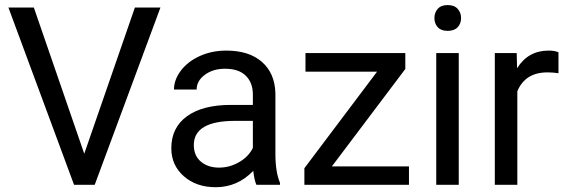

<svg xmlns="http://www.w3.org/2000/svg" viewBox="-20 -741 2274 770"><path d="M317.9 -124.5 521 -710.9H623.5L359.9 0H276.9L13.7 -710.9H115.7Z M1008.3 0Q1000.5 -15.6 995.6 -55.7Q932.6 9.8 845.2 9.8Q767.1 9.8 717 -34.4Q667 -78.6 667 -146.5Q667 -229 729.7 -274.7Q792.5 -320.3 906.2 -320.3H994.1V-361.8Q994.1 -409.2 965.8 -437.3Q937.5 -465.3 882.3 -465.3Q834 -465.3 801.3 -440.9Q768.6 -416.5 768.6 -381.8H677.7Q677.7 -421.4 705.8 -458.3Q733.9 -495.1 782 -516.6Q830.1 -538.1 887.7 -538.1Q979 -538.1 1030.8 -492.4Q1082.5 -446.8 1084.5 -366.7V-123.5Q1084.5 -50.8 1103 -7.8V0ZM858.4 -68.8Q900.9 -68.8 939 -90.8Q977.1 -112.8 994.1 -147.9V-256.3H923.3Q757.3 -256.3 757.3 -159.2Q757.3 -116.7 785.6 -92.8Q814 -68.8 858.4 -68.8Z M1311 -73.7H1620.1V0H1200.7V-66.4L1492.2 -453.6H1205.1V-528.3H1605.5V-464.4Z M1819.8 0H1729.5V-528.3H1819.8ZM1722.2 -668.5Q1722.2 -690.4 1735.6 -705.6Q1749 -720.7 1775.4 -720.7Q1801.8 -720.7 1815.4 -705.6Q1829.1 -690.4 1829.1 -668.5Q1829.1 -646.5 1815.4 -631.8Q1801.8 -617.2 1775.4 -617.2Q1749 -617.2 1735.6 -631.8Q1722.2 -646.5 1722.2 -668.5Z M2219.7 -447.3Q2199.2 -450.7 2175.3 -450.7Q2086.4 -450.7 2054.7 -375V0H1964.4V-528.3H2052.2L2053.7 -467.3Q2098.1 -538.1 2179.7 -538.1Q2206.1 -538.1 2219.7 -531.2Z"/></svg>

Font: Vazir
Style: Regular
Weight: 400
Designer: Saber Rastikerdar
Foundry: Saber Rastikerdar
Version: Version 30.0.0